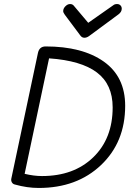

<svg xmlns="http://www.w3.org/2000/svg" viewBox="-20 -915 670 951"><path d="M378 -739 301 -842Q293 -853 293 -860Q293 -873 304 -884Q315 -895 327 -895Q340 -895 347 -885L417 -802L541 -889Q548 -895 560 -895Q570 -895 576.5 -888.5Q583 -882 583 -872Q583 -856 567 -844L422 -737Q410 -728 398 -728Q386 -728 378 -739ZM172 16Q114 16 54 -1Q44 -3 39 -11.5Q34 -20 36 -30L168 -653Q175 -685 206 -685Q388 -685 494 -610Q600 -535 600 -391Q600 -211 480.5 -97.5Q361 16 172 16ZM188 -43Q346 -43 442 -136Q538 -229 538 -383Q538 -497 460 -556Q382 -615 223 -626L102 -54Q148 -43 188 -43Z"/></svg>

Font: Comic Neue
Style: Italic
Weight: 400
Italic angle: -12°
Designer: Craig Rozynski
Foundry: Craig Rozynski
Version: Version 2.003